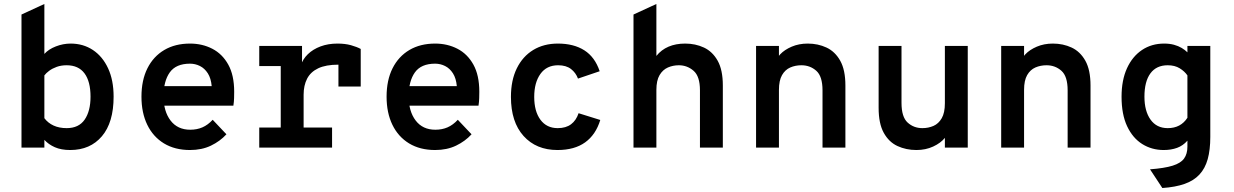

<svg xmlns="http://www.w3.org/2000/svg" viewBox="-20 -742 6200 965"><path d="M333 12Q287.5 12 255.8 -2Q224 -16 203 -39V0H88V-669L203 -722V-471Q224 -494.5 260.8 -508.8Q297.5 -523 335 -523Q398 -523 446.8 -490.8Q495.5 -458.5 523.2 -398.8Q551 -339 551 -256Q551 -126.5 492.2 -57.2Q433.5 12 333 12ZM315 -98Q376 -98 405.5 -140.8Q435 -183.5 435 -256Q435 -332.5 404.8 -373.2Q374.5 -414 315 -414Q287.5 -414 265.2 -406Q243 -398 227.2 -386.2Q211.5 -374.5 203 -363V-148Q221 -124 249.2 -111Q277.5 -98 315 -98Z M935 12Q859 12 804.2 -21.2Q749.5 -54.5 720.2 -114.8Q691 -175 691 -256Q691 -339 721 -398.8Q751 -458.5 805.8 -490.8Q860.5 -523 935 -523Q996.5 -523 1047 -497Q1097.5 -471 1127.2 -417.5Q1157 -364 1157 -281Q1157 -267.5 1156.5 -249Q1156 -230.5 1153 -211H779V-309H1044Q1040.5 -348.5 1024.5 -373.5Q1008.5 -398.5 985 -410.2Q961.5 -422 935 -422Q864.5 -422 833.2 -378Q802 -334 802 -258Q802 -182.5 837.2 -136.2Q872.5 -90 936 -90Q970 -90 997.5 -102Q1025 -114 1049 -140L1118 -67Q1086 -32 1040.2 -10Q994.5 12 935 12Z M1283 0V-101H1391V-410H1283V-511H1498V-398L1492 -413Q1501.5 -444.5 1527.2 -469.5Q1553 -494.5 1591.2 -508.8Q1629.5 -523 1676 -523Q1714.5 -523 1744 -514.8Q1773.5 -506.5 1793 -496V-307H1681V-462L1730 -412Q1715 -414.5 1702.2 -415.8Q1689.5 -417 1681 -417Q1618 -417 1579.5 -398.8Q1541 -380.5 1523.5 -346.5Q1506 -312.5 1506 -266V-101H1649V0Z M2167 12Q2091 12 2036.2 -21.2Q1981.5 -54.5 1952.2 -114.8Q1923 -175 1923 -256Q1923 -339 1953 -398.8Q1983 -458.5 2037.8 -490.8Q2092.5 -523 2167 -523Q2228.5 -523 2279 -497Q2329.5 -471 2359.2 -417.5Q2389 -364 2389 -281Q2389 -267.5 2388.5 -249Q2388 -230.5 2385 -211H2011V-309H2276Q2272.5 -348.5 2256.5 -373.5Q2240.5 -398.5 2217 -410.2Q2193.5 -422 2167 -422Q2096.5 -422 2065.2 -378Q2034 -334 2034 -258Q2034 -182.5 2069.2 -136.2Q2104.5 -90 2168 -90Q2202 -90 2229.5 -102Q2257 -114 2281 -140L2350 -67Q2318 -32 2272.2 -10Q2226.5 12 2167 12Z M2782 12Q2675 12 2611.5 -58.5Q2548 -129 2548 -255Q2548 -338.5 2577.5 -398.5Q2607 -458.5 2660 -490.8Q2713 -523 2784 -523Q2863.5 -523 2916.8 -489.2Q2970 -455.5 2994 -384L2885 -347Q2874 -376.5 2849.8 -395.2Q2825.5 -414 2785 -414Q2727.5 -414 2696.2 -370.5Q2665 -327 2665 -255Q2665 -182.5 2696.2 -140.2Q2727.5 -98 2783 -98Q2824.5 -98 2850.2 -117.5Q2876 -137 2888 -173L2997 -139Q2974.5 -65 2921 -26.5Q2867.5 12 2782 12Z M3164 0V-669L3279 -722V-461Q3329 -523 3424 -523Q3475 -523 3518 -503Q3561 -483 3587 -436.8Q3613 -390.5 3613 -312V0H3498V-288Q3498 -358.5 3466 -386.2Q3434 -414 3392 -414Q3362.5 -414 3336.8 -402.8Q3311 -391.5 3295 -364.5Q3279 -337.5 3279 -290V0Z M3780 0V-511H3895V-390L3880 -424Q3880 -446.5 3901.5 -469.2Q3923 -492 3959.2 -507.5Q3995.5 -523 4040 -523Q4091 -523 4134 -503Q4177 -483 4203 -436.8Q4229 -390.5 4229 -312V0H4114V-288Q4114 -358.5 4082.8 -386.2Q4051.5 -414 4008 -414Q3977.5 -414 3951.8 -402.8Q3926 -391.5 3910.5 -364.5Q3895 -337.5 3895 -290V0Z M4586 12Q4534 12 4490.8 -8Q4447.5 -28 4421.8 -74.5Q4396 -121 4396 -200V-511H4511V-225Q4511 -154 4541.8 -126Q4572.5 -98 4616 -98Q4646 -98 4671.8 -109.2Q4697.5 -120.5 4713.2 -147.8Q4729 -175 4729 -223V-511H4844V0H4729V-49Q4708 -23 4670.2 -5.5Q4632.5 12 4586 12Z M5012 0V-511H5127V-390L5112 -424Q5112 -446.5 5133.5 -469.2Q5155 -492 5191.2 -507.5Q5227.5 -523 5272 -523Q5323 -523 5366 -503Q5409 -483 5435 -436.8Q5461 -390.5 5461 -312V0H5346V-288Q5346 -358.5 5314.8 -386.2Q5283.5 -414 5240 -414Q5209.5 -414 5183.8 -402.8Q5158 -391.5 5142.5 -364.5Q5127 -337.5 5127 -290V0Z M5822 203 5760 109Q5832.5 103.5 5873.5 90.8Q5914.5 78 5931.2 54.8Q5948 31.5 5948 -5V-35Q5925.5 -9.5 5895.8 1.2Q5866 12 5829 12Q5769 12 5721 -18Q5673 -48 5645 -107.5Q5617 -167 5617 -256Q5617 -339 5644.2 -398.8Q5671.5 -458.5 5719.8 -490.8Q5768 -523 5831 -523Q5858.5 -523 5880.5 -517Q5902.5 -511 5919.2 -501Q5936 -491 5948 -479V-511H6063V-54Q6063 11 6050 57.8Q6037 104.5 6008.5 135.2Q5980 166 5934 182.2Q5888 198.5 5822 203ZM5849 -98Q5882 -98 5906.8 -111.2Q5931.5 -124.5 5948 -150V-363Q5934 -383.5 5909.2 -398.8Q5884.5 -414 5849 -414Q5792 -414 5762 -373.2Q5732 -332.5 5732 -256Q5732 -184 5762.5 -141Q5793 -98 5849 -98Z"/></svg>

Font: Overpass Mono
Style: Bold
Weight: 700
Monospace: yes
Designer: Delve Withrington, Dave Bailey
Foundry: Delve Fonts LLC
Version: Version 4.000